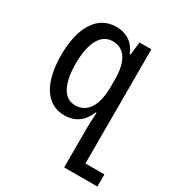

<svg xmlns="http://www.w3.org/2000/svg" viewBox="-176 -612 881 957"><g transform="rotate(30 264.5 -133.5)"><path d="M338 235H529V165H420V-492H352L343 -417H339C317 -471 276 -502 213 -502C104 -502 45 -399 45 -244C45 -84 104 10 207 10C272 10 314 -23 337 -81H342C339 -45 338 -8 338 13ZM230 -60C168 -60 129 -119 129 -243C129 -362 167 -431 234 -431C302 -431 338 -375 338 -273V-229C338 -120 299 -60 230 -60Z"/></g></svg>

Font: Noto Sans Armenian Condensed
Style: Regular
Weight: 400
Width: 3
Designer: Monotype Design Team
Foundry: Monotype Imaging Inc.
Version: Version 2.008